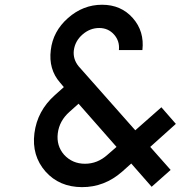

<svg xmlns="http://www.w3.org/2000/svg" viewBox="-20 -778 768 809"><path d="M699 -62 619 9 533 -89 495 -55Q420 11 325 10.5Q230 10 172 -55Q113 -122 125 -216.5Q137 -311 211 -377L249 -411L233 -430Q184 -486 194 -567Q203 -646 266.5 -702Q330 -758 410 -758Q490 -758 539.5 -702Q589 -646 580 -567H481Q485 -605 460.5 -632.5Q436 -660 398 -660Q359 -660 327.5 -632.5Q296 -605 291 -565Q287 -529 311 -499L550 -229L660 -326L721 -256L613 -159ZM433 -126 471 -159 311 -341 273 -307Q230 -269 223.5 -216.5Q217 -164 250 -126Q285 -88 338 -88Q391 -88 433 -126Z"/></svg>

Font: Orkney Medium
Style: MediumItalic
Weight: 500
Designer: Samuel Oakes and Alfredo Marco Pradil
Foundry: Alfredo Marco Pradil
Version: 1.0; ttfautohint (v1.5)